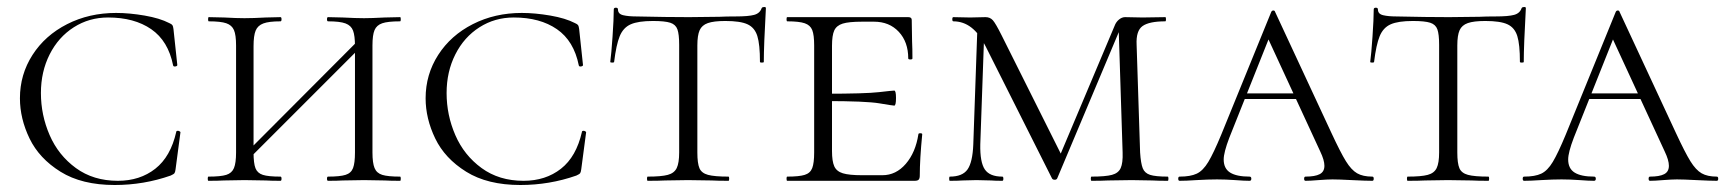

<svg xmlns="http://www.w3.org/2000/svg" viewBox="-20 -517 4933 549"><path d="M464 -451Q471 -448 473 -445Q475 -442 476 -434L487 -331Q487 -328 481.5 -327Q476 -326 475 -330Q461 -400 412.5 -433.5Q364 -467 289 -467Q235 -467 191 -439Q147 -411 122 -361.5Q97 -312 97 -251Q97 -188 122 -130.5Q147 -73 197 -36.5Q247 0 317 0Q380 0 424 -34.5Q468 -69 484 -140Q484 -143 489 -143Q491 -143 493.5 -141.5Q496 -140 496 -139L482 -33Q481 -25 479 -22Q477 -19 468 -15Q391 12 308 12Q214 12 153 -26Q92 -64 64.5 -121Q37 -178 37 -236Q37 -304 73 -360Q109 -416 172 -448Q235 -480 312 -480Q350 -480 393.5 -472.5Q437 -465 464 -451Z M918 -456Q915 -456 915 -462Q915 -468 918 -468L960 -467Q998 -465 1021 -465Q1042 -465 1080 -467L1124 -468Q1126 -468 1126 -462Q1126 -456 1124 -456Q1089 -456 1073 -450.5Q1057 -445 1051 -431Q1045 -417 1045 -387V-81Q1045 -51 1051 -36.5Q1057 -22 1073 -17Q1089 -12 1124 -12Q1126 -12 1126 -6Q1126 0 1124 0Q1096 0 1080 -1L1021 -2L960 -1Q945 0 918 0Q915 0 915 -6Q915 -12 918 -12Q952 -12 968 -17Q984 -22 989.5 -36.5Q995 -51 995 -81V-385Q995 -415 989.5 -429.5Q984 -444 968 -450Q952 -456 918 -456ZM669 -65 1016 -413 1029 -400 682 -53ZM577 -456Q575 -456 575 -462Q575 -468 577 -468L621 -467Q657 -465 679 -465Q704 -465 740 -467L782 -468Q785 -468 785 -462Q785 -456 782 -456Q749 -456 733 -450Q717 -444 711 -429.5Q705 -415 705 -385V-81Q705 -50 710.5 -36Q716 -22 731.5 -17Q747 -12 782 -12Q785 -12 785 -6Q785 0 782 0Q755 0 740 -1L679 -2L620 -1Q604 0 576 0Q574 0 574 -6Q574 -12 576 -12Q611 -12 627 -17Q643 -22 649 -36.5Q655 -51 655 -81V-387Q655 -417 649 -431Q643 -445 627 -450.5Q611 -456 577 -456Z M1624 -451Q1631 -448 1633 -445Q1635 -442 1636 -434L1647 -331Q1647 -328 1641.5 -327Q1636 -326 1635 -330Q1621 -400 1572.5 -433.5Q1524 -467 1449 -467Q1395 -467 1351 -439Q1307 -411 1282 -361.5Q1257 -312 1257 -251Q1257 -188 1282 -130.5Q1307 -73 1357 -36.5Q1407 0 1477 0Q1540 0 1584 -34.5Q1628 -69 1644 -140Q1644 -143 1649 -143Q1651 -143 1653.5 -141.5Q1656 -140 1656 -139L1642 -33Q1641 -25 1639 -22Q1637 -19 1628 -15Q1551 12 1468 12Q1374 12 1313 -26Q1252 -64 1224.5 -121Q1197 -178 1197 -236Q1197 -304 1233 -360Q1269 -416 1332 -448Q1395 -480 1472 -480Q1510 -480 1553.5 -472.5Q1597 -465 1624 -451Z M1736 -340Q1736 -338 1730.5 -338Q1725 -338 1725 -340Q1728 -362 1731.5 -412.5Q1735 -463 1735 -490Q1735 -495 1741 -495Q1747 -495 1747 -490Q1747 -477 1762 -473.5Q1777 -470 1799 -470Q1887 -468 1950 -468L2037 -469Q2055 -470 2084 -470Q2120 -470 2136.5 -474.5Q2153 -479 2158 -494Q2160 -497 2165 -497Q2170 -497 2170 -494Q2164 -386 2164 -340Q2164 -338 2158.5 -338Q2153 -338 2153 -340Q2153 -390 2145.5 -414Q2138 -438 2117.5 -447.5Q2097 -457 2054 -457Q2021 -457 2004 -451Q1987 -445 1980.5 -430.5Q1974 -416 1974 -387V-81Q1974 -50 1980 -36Q1986 -22 2004.5 -17Q2023 -12 2063 -12Q2065 -12 2065 -6Q2065 0 2063 0Q2032 0 2015 -1L1947 -2L1882 -1Q1864 0 1832 0Q1830 0 1830 -6Q1830 -12 1832 -12Q1871 -12 1889.5 -17Q1908 -22 1915 -36.5Q1922 -51 1922 -81V-389Q1922 -419 1917 -433Q1912 -447 1896.5 -452Q1881 -457 1847 -457Q1805 -457 1783.5 -447.5Q1762 -438 1752 -413.5Q1742 -389 1736 -340Z M2231 -12Q2265 -12 2281 -17Q2297 -22 2302.5 -36.5Q2308 -51 2308 -81V-387Q2308 -417 2302.5 -431Q2297 -445 2281 -450.5Q2265 -456 2231 -456Q2229 -456 2229 -462Q2229 -468 2231 -468H2577Q2587 -468 2587 -460L2588 -398Q2589 -379 2589 -350Q2589 -347 2583 -347Q2577 -347 2577 -350Q2577 -397 2550 -426Q2523 -455 2479 -455H2445Q2407 -455 2389.5 -449.5Q2372 -444 2365.5 -430Q2359 -416 2359 -386V-85Q2359 -56 2365.5 -41.5Q2372 -27 2390 -21.5Q2408 -16 2445 -16H2503Q2542 -16 2570 -48.5Q2598 -81 2606 -133Q2606 -136 2611.5 -136Q2617 -136 2617 -133Q2610 -61 2610 -15Q2610 -7 2607 -3.5Q2604 0 2595 0H2231Q2229 0 2229 -6Q2229 -12 2231 -12ZM2339 -228V-249Q2454 -249 2493 -253.5Q2532 -258 2537 -258Q2542 -258 2542 -237Q2542 -215 2537 -215Q2533 -215 2494.5 -221.5Q2456 -228 2339 -228Z M2775 -446 2795 -443 2783 -104Q2782 -53 2796 -32.5Q2810 -12 2846 -12Q2849 -12 2849 -6Q2849 0 2846 0Q2825 0 2814 -1L2772 -2L2732 -1Q2719 0 2696 0Q2694 0 2694 -6Q2694 -12 2696 -12Q2732 -12 2746.5 -32.5Q2761 -53 2763 -104ZM3319 0Q3291 0 3275 -1L3216 -2L3148 -1Q3131 0 3101 0Q3099 0 3099 -6Q3099 -12 3101 -12Q3141 -12 3159.5 -17Q3178 -22 3184.5 -36.5Q3191 -51 3190 -81L3178 -456H3192L3003 -7Q3001 -3 2996 -3Q2990 -3 2988 -7L2798 -385Q2763 -456 2706 -456Q2703 -456 2703 -462Q2703 -468 2706 -468L2754 -467L2798 -468Q2811 -468 2819 -459Q2827 -450 2844 -416L3018 -68L2995 -35L3167 -443Q3171 -454 3179.5 -461Q3188 -468 3197 -468L3247 -467L3312 -468Q3314 -468 3314 -462Q3314 -456 3312 -456Q3266 -456 3247 -442.5Q3228 -429 3230 -389L3240 -81Q3242 -50 3247.5 -36Q3253 -22 3268.5 -17Q3284 -12 3319 -12Q3321 -12 3321 -6Q3321 0 3319 0Z M3539 -250H3721L3728 -234H3523ZM3904 0Q3886 0 3846 -2Q3808 -4 3790 -4Q3776 -4 3750 -2Q3726 0 3713 0Q3709 0 3709 -6Q3709 -12 3713 -12Q3740 -12 3753.5 -19Q3767 -26 3767 -43Q3767 -59 3755 -84L3597 -426L3619 -434L3495 -123Q3479 -81 3479 -61Q3479 -35 3497.5 -23.5Q3516 -12 3553 -12Q3558 -12 3558 -6Q3558 0 3553 0Q3538 0 3512 -2Q3484 -4 3460 -4Q3435 -4 3401 -2Q3371 0 3353 0Q3349 0 3349 -6Q3349 -12 3353 -12Q3384 -12 3402 -20.5Q3420 -29 3435 -54Q3450 -79 3472 -132L3615 -483Q3617 -487 3621 -487Q3625 -487 3626 -483L3787 -137Q3813 -81 3828.5 -56Q3844 -31 3860.5 -21.5Q3877 -12 3904 -12Q3908 -12 3908 -6Q3908 0 3904 0Z M3909 -340Q3909 -338 3903.5 -338Q3898 -338 3898 -340Q3901 -362 3904.5 -412.5Q3908 -463 3908 -490Q3908 -495 3914 -495Q3920 -495 3920 -490Q3920 -477 3935 -473.5Q3950 -470 3972 -470Q4060 -468 4123 -468L4210 -469Q4228 -470 4257 -470Q4293 -470 4309.5 -474.5Q4326 -479 4331 -494Q4333 -497 4338 -497Q4343 -497 4343 -494Q4337 -386 4337 -340Q4337 -338 4331.5 -338Q4326 -338 4326 -340Q4326 -390 4318.5 -414Q4311 -438 4290.5 -447.5Q4270 -457 4227 -457Q4194 -457 4177 -451Q4160 -445 4153.5 -430.5Q4147 -416 4147 -387V-81Q4147 -50 4153 -36Q4159 -22 4177.5 -17Q4196 -12 4236 -12Q4238 -12 4238 -6Q4238 0 4236 0Q4205 0 4188 -1L4120 -2L4055 -1Q4037 0 4005 0Q4003 0 4003 -6Q4003 -12 4005 -12Q4044 -12 4062.5 -17Q4081 -22 4088 -36.5Q4095 -51 4095 -81V-389Q4095 -419 4090 -433Q4085 -447 4069.5 -452Q4054 -457 4020 -457Q3978 -457 3956.5 -447.5Q3935 -438 3925 -413.5Q3915 -389 3909 -340Z M4524 -250H4706L4713 -234H4508ZM4889 0Q4871 0 4831 -2Q4793 -4 4775 -4Q4761 -4 4735 -2Q4711 0 4698 0Q4694 0 4694 -6Q4694 -12 4698 -12Q4725 -12 4738.5 -19Q4752 -26 4752 -43Q4752 -59 4740 -84L4582 -426L4604 -434L4480 -123Q4464 -81 4464 -61Q4464 -35 4482.5 -23.5Q4501 -12 4538 -12Q4543 -12 4543 -6Q4543 0 4538 0Q4523 0 4497 -2Q4469 -4 4445 -4Q4420 -4 4386 -2Q4356 0 4338 0Q4334 0 4334 -6Q4334 -12 4338 -12Q4369 -12 4387 -20.5Q4405 -29 4420 -54Q4435 -79 4457 -132L4600 -483Q4602 -487 4606 -487Q4610 -487 4611 -483L4772 -137Q4798 -81 4813.5 -56Q4829 -31 4845.5 -21.5Q4862 -12 4889 -12Q4893 -12 4893 -6Q4893 0 4889 0Z"/></svg>

Font: Cormorant SC Light
Style: Regular
Weight: 300
Designer: Christian Thalmann (Catharsis Fonts)
Foundry: Catharsis Fonts
Version: Version 4.000